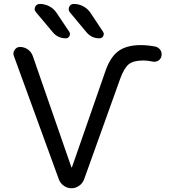

<svg xmlns="http://www.w3.org/2000/svg" viewBox="-20 -999 889 998"><path d="M724.6 -684.6Q673.8 -684.6 649.9 -665.5Q626 -646.5 605.5 -591.8L417 -66.4Q409.2 -45.9 391.1 -33.2Q373 -20.5 351.6 -20.5Q330.1 -20.5 312 -33.2Q293.9 -45.9 286.1 -66.4L51.8 -709Q49.8 -714.8 49.8 -720.7Q49.8 -730.5 56.6 -740.2Q66.4 -754.9 84 -754.9Q106.4 -754.9 124.5 -742.2Q142.6 -729.5 150.4 -708L350.6 -130.9Q350.6 -128.9 352.5 -128.9Q354.5 -128.9 354.5 -130.9L524.4 -619.1Q549.8 -698.2 592.8 -731.4Q635.7 -764.6 711.9 -764.6Q747.1 -764.6 788.1 -756.8Q803.7 -752.9 813.5 -739.3Q820.3 -728.5 820.3 -715.8Q820.3 -711.9 819.3 -708Q816.4 -692.4 803.2 -684.1Q790 -675.8 774.4 -678.7Q747.1 -684.6 724.6 -684.6ZM497.1 -799.8Q456.1 -799.8 429.7 -831.1L342.8 -935.5Q333 -948.2 339.8 -963.4Q346.7 -978.5 363.3 -978.5Q389.6 -978.5 412.6 -966.3Q435.5 -954.1 450.2 -932.6L515.6 -834Q519.5 -828.1 519.5 -822.3Q519.5 -816.4 516.6 -811.5Q509.8 -799.8 497.1 -799.8ZM322.3 -799.8Q280.3 -799.8 253.9 -832L167 -935.5Q160.2 -943.4 160.2 -952.1Q160.2 -957 163.1 -963.9Q169.9 -978.5 187.5 -978.5Q212.9 -978.5 236.3 -966.3Q259.8 -954.1 274.4 -931.6L339.8 -834Q343.8 -828.1 343.8 -822.3Q343.8 -816.4 340.8 -811.5Q335 -799.8 322.3 -799.8Z"/></svg>

Font: Gen Jyuu Gothic P Regular
Style: Regular
Weight: 400
Designer: [Source Han Sans]
Ryoko NISHIZUKA  (kana & ideographs); Paul D. Hunt (Latin, Greek & Cyrillic); Wenlong ZHANG  (bopomofo
Version: Version 1.002.20150607